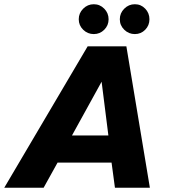

<svg xmlns="http://www.w3.org/2000/svg" viewBox="-85 -887 803 907"><path d="M-65 0 329 -668H512L623 0H458L442 -119H187L121 0ZM255 -247H427L395 -501ZM358 -726Q329 -726 308 -746.5Q287 -767 287 -796Q287 -825 308 -846Q329 -867 358 -867Q387 -867 407.5 -846Q428 -825 428 -796Q428 -767 407.5 -746.5Q387 -726 358 -726ZM552 -726Q523 -726 502 -746.5Q481 -767 481 -796Q481 -825 502 -846Q523 -867 552 -867Q581 -867 601 -846Q621 -825 621 -796Q621 -767 601 -746.5Q581 -726 552 -726Z"/></svg>

Font: Atkinson Hyperlegible
Style: Bold Italic
Weight: 700
Italic angle: -12°
Designer: Elliott Scott, Megan Eiswerth, Linus Boman, Theodore Petrosky
Foundry: Braille Institute
Version: Version 1.006; ttfautohint (v1.8.3)